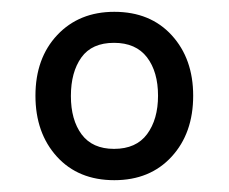

<svg xmlns="http://www.w3.org/2000/svg" viewBox="-20 -575 387 325"><path d="M173.5 -270Q112.5 -270 76.2 -310Q40 -350 40 -413Q40 -476.5 77 -515.8Q114 -555 173.5 -555Q234.5 -555 270.8 -515.2Q307 -475.5 307 -413Q307 -349.5 270.5 -309.8Q234 -270 173.5 -270ZM173 -323Q210.5 -323 229 -348Q247.5 -373 247.5 -413Q247.5 -453.5 228.8 -478Q210 -502.5 173 -502.5Q135.5 -502.5 117.8 -477.8Q100 -453 100 -412.5Q100 -372 118.2 -347.5Q136.5 -323 173 -323Z"/></svg>

Font: Manrope ExtraLight Medium
Style: Regular
Weight: 500
Version: Version 4.504